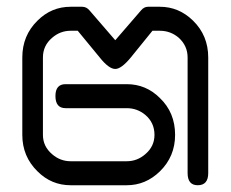

<svg xmlns="http://www.w3.org/2000/svg" viewBox="-20 -548 682 568"><path d="M565 0Q535 0 535 -36V-378Q535 -413 508 -437Q484 -457 453 -457H431L367 -378Q339 -344 321 -344Q302 -344 275 -378L210 -457H189Q158 -457 134 -436Q107 -413 107 -378V-149Q107 -115 134 -92Q158 -71 189 -71H355Q386 -71 410 -92Q437 -115 437 -149Q437 -185 410 -208Q386 -228 355 -228H174Q144 -228 144 -264Q144 -299 174 -299H355Q412 -299 453 -258Q498 -215 498 -149Q498 -85 453 -41Q411 0 355 0H189Q132 0 91 -41Q46 -85 46 -149V-378Q46 -443 91 -487Q132 -528 189 -528H223Q236 -528 245 -517L321 -429L397 -517Q406 -528 418 -528H453Q509 -528 551 -487Q596 -443 596 -378V-36Q596 0 565 0Z"/></svg>

Font: LuenTai2017
Style: Regular
Weight: 400
Designer: LuenTai
Foundry: Microsoft Corpration
Version: Version 1.00 November 27, 2016, initial release